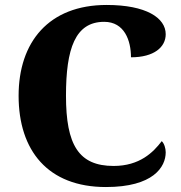

<svg xmlns="http://www.w3.org/2000/svg" viewBox="-20 -744 730 774"><path d="M407 10C598 10 648 -71 648 -130C648 -146 642 -166 632 -175C598 -130 543 -75 438 -75C297 -75 246 -160 246 -358C246 -548 283 -656 400 -656C482 -656 508 -580 508 -513C601 -513 648 -554 648 -606C648 -672 569 -724 410 -724C176 -724 55 -574 55 -358C55 -137 173 10 407 10Z"/></svg>

Font: Noto Serif Myanmar ExtraBold
Style: Regular
Weight: 800
Designer: Ben Mitchell and the Monotype Design Team
Foundry: Monotype Imaging Inc.
Version: Version 2.106